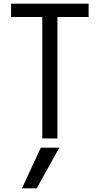

<svg xmlns="http://www.w3.org/2000/svg" viewBox="-20 -750 540 1040"><path d="M179 270H99L201 50H301ZM209 0V-658H40V-730H460V-658H291V0Z"/></svg>

Font: M PLUS 1 Code
Style: Regular
Weight: 400
Designer: Coji Morishita
Foundry: UNDERFOREST DESIGN
Version: Version 1.005